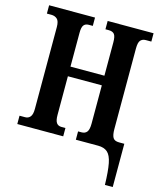

<svg xmlns="http://www.w3.org/2000/svg" viewBox="-133 -810 936 1115"><g transform="rotate(15 335.5 -252.0)"><path d="M605 210Q603 127 594 81.5Q585 36 564.5 18Q544 0 508 0H374V-50H395Q416 -50 427 -64Q438 -78 438 -114V-344H234V-111Q234 -78 244 -64Q254 -50 274 -50H298V0H22V-50H56Q75 -50 86.5 -64Q98 -78 98 -111V-603Q98 -639 84 -651.5Q70 -664 49 -664H22V-714H298V-664H274Q254 -664 244 -651.5Q234 -639 234 -605V-402H438V-602Q438 -639 427.5 -651.5Q417 -664 394 -664H374V-714H650V-664H617Q597 -664 585.5 -651.5Q574 -639 574 -602V-118Q574 -82 583.5 -66Q593 -50 620 -50H652V210Z"/></g></svg>

Font: Noto Serif ExtraCondensed
Style: Bold
Weight: 700
Width: 2
Designer: Monotype Design Team
Foundry: Monotype Imaging Inc.
Version: Version 2.014; ttfautohint (v1.8.4.7-5d5b)